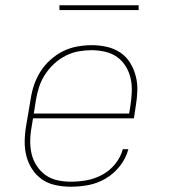

<svg xmlns="http://www.w3.org/2000/svg" viewBox="-20 -699 640 727"><path d="M248 8Q219 8 190.5 2Q162 -4 139.5 -19.5Q117 -35 102 -58Q87 -81 80 -108Q73 -135 73.5 -164.5Q74 -194 79 -223L96 -323Q100 -351 109 -377.5Q118 -404 133.5 -428.5Q149 -453 171.5 -473Q194 -493 219.5 -505.5Q245 -518 273 -523Q301 -528 328 -528Q357 -528 385 -521.5Q413 -515 435.5 -500Q458 -485 472.5 -461.5Q487 -438 494 -411Q501 -384 500 -355Q499 -326 494 -297L487 -251H105L100 -220Q95 -194 94.5 -167.5Q94 -141 99.5 -117Q105 -93 118.5 -72Q132 -51 152 -36.5Q172 -22 197 -16.5Q222 -11 248 -11Q278 -11 308.5 -16.5Q339 -22 367.5 -37.5Q396 -53 416.5 -78.5Q437 -104 445 -134H466Q457 -100 434.5 -71Q412 -42 381 -23.5Q350 -5 316 1.5Q282 8 248 8ZM108 -269H469L474 -300Q478 -326 479 -352Q480 -378 474.5 -402.5Q469 -427 456 -448Q443 -469 423.5 -483Q404 -497 378.5 -503Q353 -509 327 -509Q303 -509 277.5 -504.5Q252 -500 228.5 -488Q205 -476 185 -457.5Q165 -439 150.5 -416.5Q136 -394 128 -369.5Q120 -345 116 -320ZM205 -661V-679H505V-661Z"/></svg>

Font: Iosevka Etoile Thin Oblique
Style: Regular
Weight: 100
Italic angle: -9°
Designer: Belleve Invis
Foundry: Belleve Invis
Version: Version 15.5.2; ttfautohint (v1.8.4)